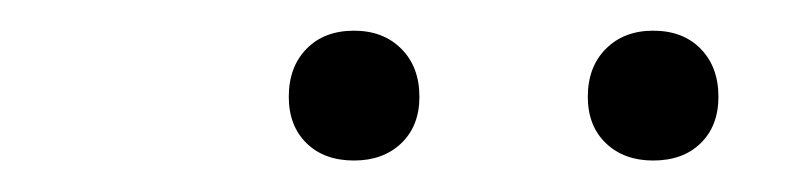

<svg xmlns="http://www.w3.org/2000/svg" viewBox="-20 -772 511 122"><path d="M395 -670Q376.5 -670 365 -681Q353.5 -692 353.5 -710.5Q353.5 -729.5 365 -741Q376.5 -752.5 395 -752.5Q414 -752.5 425.2 -741Q436.5 -729.5 436.5 -710.5Q436.5 -692 425.2 -681Q414 -670 395 -670ZM205 -670Q186 -670 174.8 -681Q163.5 -692 163.5 -710.5Q163.5 -729.5 174.8 -741Q186 -752.5 205 -752.5Q223.5 -752.5 235 -741Q246.5 -729.5 246.5 -710.5Q246.5 -692 235 -681Q223.5 -670 205 -670Z"/></svg>

Font: Encode Sans SemiCondensed SemiCondensed Light
Style: Regular
Weight: 300
Width: 4
Designer: Multiple Designers
Foundry: Impallari Type
Version: Version 3.000; ttfautohint (v1.8.3) -l 8 -r 50 -G 200 -x 14 